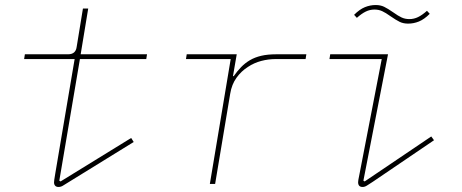

<svg xmlns="http://www.w3.org/2000/svg" viewBox="-20 -732 1840 764"><path d="M213 12Q204 12 199.5 7Q195 2 195 -6Q195 -10 196 -17Q197 -24 200 -42L277 -497H76L79 -516H251Q281 -516 285 -545L310 -698H331L301 -516H565L562 -497H298L216 -13L221 -10L502 -183L512 -167L256 -9Q242 -1 232.5 5.5Q223 12 213 12Z M815 0 898 -497H720L723 -516H922L907 -429H910Q924 -449 939.5 -465Q955 -481 974.5 -492.5Q994 -504 1019.5 -510Q1045 -516 1080 -516H1199L1196 -497H1077Q1048 -497 1019.5 -489.5Q991 -482 967 -466Q940 -449 921 -422.5Q902 -396 896 -359L836 0Z M1423 12Q1405 12 1405 -7Q1405 -10 1406 -16.5Q1407 -23 1411 -42L1499 -497H1291L1294 -516H1524L1426 -13L1431 -10L1696 -189L1707 -174L1464 -9Q1451 -1 1441.5 5.5Q1432 12 1423 12ZM1604 -638Q1585 -638 1570.5 -645Q1556 -652 1533 -668Q1515 -681 1501 -687.5Q1487 -694 1470 -694Q1452 -694 1435.5 -686Q1419 -678 1400 -661L1389 -673Q1411 -695 1432 -703.5Q1453 -712 1475 -712Q1494 -712 1508.5 -705Q1523 -698 1546 -682Q1564 -669 1578 -662.5Q1592 -656 1609 -656Q1627 -656 1643.5 -664Q1660 -672 1679 -689L1690 -677Q1668 -655 1647 -646.5Q1626 -638 1604 -638Z"/></svg>

Font: IBM Plex Mono Thin
Style: Italic
Weight: 100
Italic angle: -9°
Monospace: yes
Designer: Mike Abbink, Paul van der Laan, Pieter van Rosmalen
Foundry: Bold Monday
Version: Version 2.3